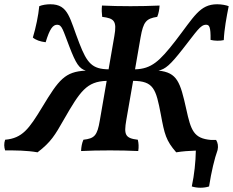

<svg xmlns="http://www.w3.org/2000/svg" viewBox="-53 -705 1092 900"><path d="M996 -517C998 -567 1009 -626 1019 -676C1007 -681 985 -685 965 -685C883 -685 857 -627 769 -513C695 -418 657 -382 580 -380L606 -530C619 -603 632 -618 684 -626C691 -643 694 -661 695 -679C649 -677 604 -676 559 -676C510 -676 466 -677 425 -679C423 -660 424 -642 426 -626C481 -619 496 -608 483 -536L456 -380C379 -381 355 -409 319 -502C273 -619 269 -685 183 -685C165 -685 145 -682 131 -676C127 -633 115 -575 101 -529C115 -517 136 -510 161 -507C180 -570 195 -589 215 -589C238 -589 242 -564 272 -487C303 -406 318 -384 349 -374C251 -369 223 -332 145 -203C83 -101 52 -57 -29 -50C-35 -32 -34 -16 -29 0C20 0 72 0 123 9C186 -39 205 -72 246 -144C323 -278 353 -323 447 -326L415 -141C403 -69 390 -56 338 -50C331 -34 328 -17 327 3C364 1 414 0 463 0C509 0 551 1 595 3C598 -16 597 -34 593 -50C534 -57 527 -73 539 -142L571 -326C667 -325 678 -289 701 -168C718 -76 725 -46 773 9C803 4 834 2 865 1C864 54 858 113 846 169C871 177 903 177 927 169C938 99 952 40 967 -2C971 -20 968 -36 960 -49H936C855 -56 842 -93 820 -194C792 -320 778 -365 690 -374C722 -381 745 -400 805 -477C869 -558 886 -589 913 -589C928 -589 935 -580 934 -518C953 -513 980 -513 996 -517Z"/></svg>

Font: Vollkorn Semibold
Style: Italic
Weight: 600
Italic angle: -11°
Designer: Friedrich Althausen
Foundry: Friedrich Althausen
Version: Version 4.015;PS 004.015;hotconv 1.0.88;makeotf.lib2.5.64775